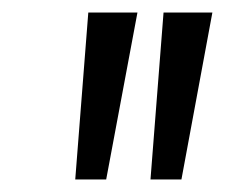

<svg xmlns="http://www.w3.org/2000/svg" viewBox="-20 -800 378 309"><path d="M122.1 -779.8H201.2L150.9 -511.2H101.1ZM243.2 -779.8H321.8L272 -511.2H222.2Z"/></svg>

Font: Cooper Hewitt
Style: Book Italic
Weight: 706
Designer: Village Type and Design LLC
Foundry: Cooper Hewitt Smithsonian Design Museum
Version: 1.000